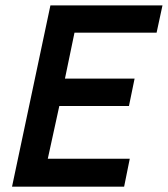

<svg xmlns="http://www.w3.org/2000/svg" viewBox="-20 -696 626 716"><path d="M24.9 0 168 -675.8H585.9L564 -574.2H257.8L222.2 -402.8H481.9L460.9 -300.8H201.2L158.2 -104H463.9L442.9 0Z"/></svg>

Font: Clear Sans Medium
Style: Italic
Weight: 500
Italic angle: -12°
Foundry: Intel Corporation
Version: Version 1.00